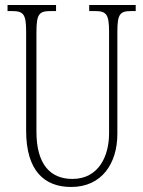

<svg xmlns="http://www.w3.org/2000/svg" viewBox="-20 -734 571 764"><path d="M263 10C387 10 447 -86 447 -201V-606C447 -679 457 -690 504 -690H520V-714H335V-690H356C403 -690 414 -679 414 -607V-203C414 -115 374 -22 268 -22C182 -22 125 -78 125 -210V-605C125 -680 136 -690 183 -690H203V-714H10V-690H26C73 -690 84 -679 84 -608V-214C84 -55 156 10 263 10Z"/></svg>

Font: Noto Serif Thai ExtraCondensed ExtraLight
Style: Regular
Weight: 200
Width: 2
Designer: Monotype Design Team
Foundry: Monotype Imaging Inc.
Version: Version 2.002